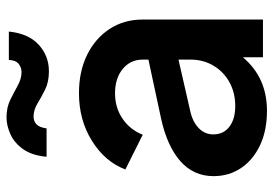

<svg xmlns="http://www.w3.org/2000/svg" viewBox="-142 -666 820 575"><g transform="rotate(-90 267.5 -378.0)"><path d="M224 12Q164 12 120 -9Q76 -30 52 -66Q28 -102 28 -148Q28 -208 73 -247.5Q118 -287 200 -305L377 -343V-360Q377 -397 349 -420Q321 -443 276 -443Q233 -443 200 -420.5Q167 -398 152 -360L48 -412Q71 -473 133.5 -512Q196 -551 276 -551Q342 -551 391.5 -526.5Q441 -502 469 -459Q497 -416 497 -360V0H384V-60Q323 12 224 12ZM153 -149Q153 -118 176 -100.5Q199 -83 238 -83Q278 -83 309.5 -100.5Q341 -118 359 -148.5Q377 -179 377 -217V-253L224 -218Q191 -211 172 -192.5Q153 -174 153 -149ZM342 -641Q310 -641 287 -652.5Q264 -664 245 -675.5Q226 -687 206 -687Q193 -687 183.5 -678.5Q174 -670 171 -648H86Q90 -692 109 -718.5Q128 -745 154 -756.5Q180 -768 204 -768Q234 -768 257 -756.5Q280 -745 300 -734Q320 -723 340 -723Q353 -723 364 -731.5Q375 -740 376 -761H461Q455 -702 421.5 -671.5Q388 -641 342 -641Z"/></g></svg>

Font: Plus Jakarta Display Medium
Style: Regular
Weight: 500
Designer: Gumpita Rahayu
Foundry: Tokotype Studio
Version: Version 1.000